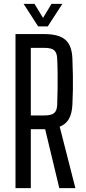

<svg xmlns="http://www.w3.org/2000/svg" viewBox="-20 -977 444 997"><path d="M60.5 0V-800H211Q286 -800 320 -770Q354 -740 356 -670.5Q358 -623.5 358.5 -584.5Q359 -545.5 358.5 -509.8Q358 -474 356 -435Q354 -388.5 338.2 -360.2Q322.5 -332 290 -319L371.5 0H288L214.5 -306H140V0ZM140 -377.5H210.5Q246.5 -377.5 261 -389.8Q275.5 -402 277 -432Q278.5 -477.5 279 -515.2Q279.5 -553 279.2 -590.8Q279 -628.5 277 -673.5Q275.5 -704 261 -716.2Q246.5 -728.5 211 -728.5H140ZM178 -840 102.5 -957H159L203.5 -884L247.5 -957H304L228 -840Z"/></svg>

Font: Big Shoulders Text Thin
Style: Regular
Weight: 400
Version: Version 2.002